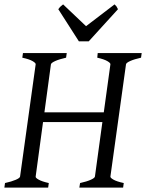

<svg xmlns="http://www.w3.org/2000/svg" viewBox="-20 -858 668 878"><path d="M282.2 -594.2Q251.5 -587.4 232.9 -579.1Q214.4 -570.8 212.9 -564L183.1 -344.2H454.6L484.9 -564Q485.8 -569.8 470.7 -578.6Q455.6 -587.4 424.8 -594.2L426.8 -615.2H627.9L625 -594.2Q594.2 -587.4 575.7 -579.1Q557.1 -570.8 556.2 -564L484.9 -50.8Q483.9 -44.9 499 -36.4Q514.2 -27.8 545.9 -21L543 0H342.8L346.2 -21Q377 -27.8 395 -35.9Q413.1 -43.9 414.1 -50.8L448.2 -299.8H176.8L143.1 -50.8Q141.6 -44.9 157 -36.4Q172.4 -27.8 203.1 -21L200.2 0H0L2.9 -21Q33.7 -27.8 52.2 -35.9Q70.8 -43.9 71.8 -50.8L143.1 -564Q144 -569.8 128.9 -578.6Q113.8 -587.4 82 -594.2L85 -615.2H285.2ZM385.7 -668.9H340.8L246.6 -815.9Q253.4 -825.2 257.3 -828.6Q261.2 -832 268.6 -837.9L373.5 -738.3L503.9 -837.9Q509.8 -832.5 512.5 -828.9Q515.1 -825.2 519.5 -815.9Z"/></svg>

Font: Gentium Plus
Style: Italic
Weight: 400
Italic angle: -8°
Designer: J. Victor Gaultney, Annie Olsen, Iska Routamaa
Foundry: SIL International
Version: Version 1.510